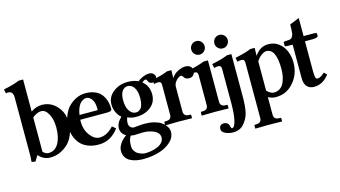

<svg xmlns="http://www.w3.org/2000/svg" viewBox="-103 -1060 2925 1653"><g transform="rotate(-15 1359.0 -233.0)"><path d="M175.8 -53.7Q198.2 -29.3 225.6 -29.3Q282.7 -29.3 314 -83.7Q345.2 -138.2 345.2 -224.6Q345.2 -297.4 318.8 -345.7Q292.5 -394 254.9 -394Q248 -394 239 -392.6Q230 -391.1 210.9 -382.6Q191.9 -374 175.8 -359.4ZM65.9 -570.3Q65.9 -592.8 55.4 -608.2Q44.9 -623.5 21 -623.5Q12.2 -623.5 2 -621.1L-5.4 -657.2Q48.8 -668.9 76.9 -677Q105 -685.1 136.7 -697.8H175.8V-411.6Q221.2 -444.8 275.4 -444.8Q350.6 -444.8 405.3 -386.2Q460 -327.6 460 -237.8Q460 -179.7 439.9 -131.3Q419.9 -83 387.2 -52.2Q354.5 -21.5 314 -4.6Q273.4 12.2 231 12.2Q168.9 12.2 126.5 -37.6L95.7 12.7L62.5 6.8Q65.9 -20.5 65.9 -74.2Z M565.9 -276.9H726.1Q728.5 -279.3 728.5 -286.1Q728.5 -346.2 706.8 -374.8Q685.1 -403.3 660.2 -403.3Q652.8 -403.3 644.8 -401.4Q636.7 -399.4 624 -391.8Q611.3 -384.3 600.8 -371.6Q590.3 -358.9 580.3 -334.2Q570.3 -309.6 565.9 -276.9ZM809.6 -109.9 840.3 -84Q770.5 12.2 661.1 12.2Q606.4 12.2 564 -5.4Q521.5 -22.9 496.3 -53.5Q471.2 -84 458.7 -121.1Q446.3 -158.2 446.3 -200.7Q446.3 -255.9 465.1 -303Q483.9 -350.1 514.4 -380.4Q544.9 -410.6 583.3 -427.7Q621.6 -444.8 661.1 -444.8Q703.6 -444.8 736.3 -433.1Q769 -421.4 788.8 -403.1Q808.6 -384.8 821.3 -359.1Q834 -333.5 838.6 -308.6Q843.3 -283.7 843.3 -255.9Q843.3 -235.4 803.7 -235.4H561.5Q561 -230.5 561 -219.2Q561 -147.5 599.4 -95.9Q637.7 -44.4 684.6 -44.4Q750.5 -44.4 809.6 -109.9Z M1108.4 -284.2Q1108.4 -342.8 1086.7 -376.2Q1064.9 -409.7 1029.8 -409.7Q999 -409.7 980 -382.1Q960.9 -354.5 960.9 -300.8Q960.9 -272 967.8 -244.4Q974.6 -216.8 993.9 -194.3Q1013.2 -171.9 1042 -171.9Q1053.7 -171.9 1064 -176.3Q1074.2 -180.7 1085 -191.9Q1095.7 -203.1 1102.1 -226.8Q1108.4 -250.5 1108.4 -284.2ZM979.5 12.2Q958 12.2 948.2 8.3Q924.3 33.2 924.3 96.2Q924.3 121.1 936.3 140.1Q948.2 159.2 965.8 168.9Q983.4 178.7 999.5 183.3Q1015.6 188 1027.8 188Q1057.1 188 1086.2 182.4Q1115.2 176.8 1140.9 165.5Q1166.5 154.3 1182.4 135Q1198.2 115.7 1198.2 91.3Q1198.2 72.3 1187.3 57.1Q1176.3 42 1159.9 33.4Q1143.6 24.9 1122.8 19Q1102.1 13.2 1084.7 11.2Q1067.4 9.3 1052.2 9.3Q1042.5 9.3 1021 10.7Q999.5 12.2 979.5 12.2ZM1243.2 -383.3Q1231.4 -383.3 1223.4 -388.4Q1215.3 -393.6 1212.2 -398.7Q1209 -403.8 1206.1 -411.6Q1201.2 -424.3 1191.9 -424.3Q1179.2 -424.3 1162.1 -406.2Q1216.3 -362.8 1216.3 -287.1Q1216.3 -216.8 1164.1 -175.8Q1111.8 -134.8 1037.6 -134.8Q989.3 -134.8 957.5 -151.4Q947.3 -127.9 947.3 -104Q947.3 -77.1 961.2 -64.7Q975.1 -52.2 992.2 -52.2Q993.2 -52.2 1028.6 -55.7Q1064 -59.1 1086.4 -59.1Q1132.8 -59.1 1169.7 -49.6Q1206.5 -40 1228.3 -26.1Q1250 -12.2 1264.4 5.4Q1278.8 22.9 1283.9 37.8Q1289.1 52.7 1289.1 65.4Q1289.1 117.7 1244.9 156.7Q1200.7 195.8 1136 214.1Q1071.3 232.4 999.5 232.4Q966.8 232.4 938.2 226.6Q909.7 220.7 884.5 207.8Q859.4 194.8 844.7 171.1Q830.1 147.5 830.1 115.7Q830.1 85.9 850.3 53.7Q870.6 21.5 908.2 -4.4Q863.3 -30.8 863.3 -76.7Q863.3 -125 910.2 -169.4Q885.7 -188.5 870.1 -221.9Q854.5 -255.4 854.5 -291.5Q854.5 -358.9 909.2 -401.9Q963.9 -444.8 1038.1 -444.8Q1093.8 -444.8 1132.8 -425.3Q1153.3 -443.8 1182.4 -455.3Q1211.4 -466.8 1233.4 -466.8Q1259.8 -466.8 1273.4 -453.1Q1287.1 -439.5 1287.1 -422.9Q1287.1 -404.8 1275.4 -394Q1263.7 -383.3 1243.2 -383.3Z M1429.7 -444.8 1427.7 -373.5Q1448.7 -407.7 1485.4 -426.3Q1522 -444.8 1551.8 -444.8Q1580.6 -444.8 1596.9 -430.2Q1613.3 -415.5 1613.3 -395Q1613.3 -369.6 1599.4 -353.8Q1585.4 -337.9 1558.6 -337.9Q1547.4 -337.9 1535.4 -343Q1523.4 -348.1 1519 -356Q1506.8 -377 1496.1 -377Q1487.8 -377 1472.9 -368.2Q1458 -359.4 1443.8 -339.1Q1429.7 -318.8 1429.7 -294.4V-76.2Q1429.7 -32.7 1478.5 -32.7H1486.3Q1494.6 -32.7 1494.6 -24.4V-1L1492.7 1L1444.8 0Q1397.5 -1 1373 -1L1256.8 1L1254.9 -1V-24.4Q1254.9 -32.7 1262.7 -32.7H1272Q1319.8 -32.7 1319.8 -76.2V-342.3Q1319.8 -358.4 1313.5 -366Q1307.1 -373.5 1291 -373.5Q1277.8 -373.5 1255.9 -368.2L1248.5 -404.3Q1302.7 -416 1330.8 -424.1Q1358.9 -432.1 1390.6 -444.8Z M1755.4 -76.2Q1755.4 -32.7 1804.2 -32.7H1812Q1820.3 -32.7 1820.3 -24.4V-1L1818.4 1L1770.5 0Q1723.1 -1 1698.7 -1L1582.5 1L1580.6 -1V-24.4Q1580.6 -32.7 1588.4 -32.7H1597.7Q1645.5 -32.7 1645.5 -76.2V-342.3Q1645.5 -358.4 1639.2 -366Q1632.8 -373.5 1616.7 -373.5Q1603.5 -373.5 1581.5 -368.2L1574.2 -404.3Q1628.4 -416 1656.5 -424.1Q1684.6 -432.1 1716.3 -444.8H1755.4ZM1658 -528.8Q1640.6 -546.4 1640.6 -571.3Q1640.6 -596.2 1658 -613.8Q1675.3 -631.3 1700.2 -631.3Q1725.1 -631.3 1742.4 -613.8Q1759.8 -596.2 1759.8 -571.3Q1759.8 -546.4 1742.4 -528.8Q1725.1 -511.2 1700.2 -511.2Q1675.3 -511.2 1658 -528.8Z M1854.5 -342.3Q1854.5 -358.4 1848.1 -366Q1841.8 -373.5 1825.7 -373.5Q1812.5 -373.5 1790.5 -368.2L1783.2 -404.3Q1837.4 -416 1865.5 -424.1Q1893.6 -432.1 1925.3 -444.8H1964.4V-69.8Q1964.4 27.3 1951.4 78.4Q1938.5 129.4 1901.4 171.4Q1866.7 210.4 1807.1 210.4Q1767.6 210.4 1736.6 195.1Q1705.6 179.7 1705.6 156.2Q1705.6 114.3 1746.1 114.3Q1765.6 114.3 1777.8 124.3Q1790 134.3 1793.5 151.9Q1797.9 173.3 1805.2 173.3Q1827.6 173.3 1841.1 116.5Q1854.5 59.6 1854.5 -40ZM1864 -528.8Q1846.7 -546.4 1846.7 -571.3Q1846.7 -596.2 1864 -613.8Q1881.3 -631.3 1906.2 -631.3Q1931.2 -631.3 1948.5 -613.8Q1965.8 -596.2 1965.8 -571.3Q1965.8 -546.4 1948.5 -528.8Q1931.2 -511.2 1906.2 -511.2Q1881.3 -511.2 1864 -528.8Z M2171.9 -323.7V-63.5Q2189 -45.4 2205.8 -37.6Q2222.7 -29.8 2233.4 -29.8Q2264.6 -29.8 2287.8 -45.7Q2311 -61.5 2323.5 -88.6Q2335.9 -115.7 2341.8 -146Q2347.7 -176.3 2347.7 -210Q2347.7 -391.6 2261.2 -391.6Q2241.7 -391.6 2215.8 -373Q2189.9 -354.5 2171.9 -323.7ZM2062 151.4V-342.3Q2062 -358.4 2055.7 -366Q2049.3 -373.5 2033.2 -373.5Q2020 -373.5 1998 -368.2L1990.7 -404.3Q2044.9 -416 2073 -424.1Q2101.1 -432.1 2132.8 -444.8H2171.9L2170.4 -374Q2192.9 -407.2 2221.9 -426Q2251 -444.8 2293.5 -444.8Q2345.7 -444.8 2385 -414.6Q2424.3 -384.3 2443.4 -337.6Q2462.4 -291 2462.4 -236.8Q2462.4 -123.5 2385.7 -46.9Q2326.7 12.2 2239.3 12.2Q2206.5 12.2 2171.9 -5.4V151.4Q2171.9 194.8 2220.7 194.8H2228.5Q2236.8 194.8 2236.8 203.1V226.6L2234.9 228.5L2187 227.5Q2139.6 226.6 2115.2 226.6L1999 228.5L1997.1 226.6V203.1Q1997.1 194.8 2004.9 194.8H2014.2Q2062 194.8 2062 151.4Z M2605 -387.2V-122.6Q2605 -82 2609.6 -65.9Q2614.3 -49.8 2624 -49.8Q2640.1 -49.8 2653.8 -56.6Q2667.5 -63.5 2691.9 -85L2715.3 -61.5Q2659.2 12.2 2581.1 12.2Q2541 12.2 2518.1 -12.7Q2495.1 -37.6 2495.1 -90.3V-387.2H2452.6Q2425.8 -387.2 2425.8 -395V-425.8Q2425.8 -433.6 2467.3 -433.6Q2479.5 -433.6 2488.5 -437Q2497.6 -440.4 2503.2 -448.7Q2508.8 -457 2512.2 -465.8Q2515.6 -474.6 2517.1 -491.5Q2518.6 -508.3 2519 -522.2Q2519.5 -536.1 2519.5 -560.1L2605 -594.7V-433.6H2692.4Q2722.2 -433.6 2722.2 -423.8V-404.3Q2722.2 -396 2708 -391.6Q2693.8 -387.2 2677.2 -387.2Z"/></g></svg>

Font: LL2
Style: Bold
Weight: 700
Designer: Philipp H. Poll
Foundry: Philipp H. Poll
Version: Version 2.7.x